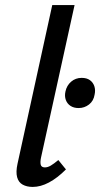

<svg xmlns="http://www.w3.org/2000/svg" viewBox="-20 -731 395 757"><path d="M109 6Q86 6 69.5 -3Q53 -12 47.5 -32.5Q42 -53 49 -85L186 -711H274L142 -111Q138 -93 140.5 -82Q143 -71 157 -71Q168 -71 180 -78Q192 -85 210 -100L240 -63Q206 -29 173 -11.5Q140 6 109 6ZM290 -305Q271 -305 258 -313.5Q245 -322 239.5 -337Q234 -352 238 -370Q243 -394 260.5 -409Q278 -424 302 -424Q322 -424 334.5 -415Q347 -406 352 -391Q357 -376 353 -358Q349 -333 331 -319Q313 -305 290 -305Z"/></svg>

Font: Ysabeau Infant SemiBold
Style: Italic
Weight: 600
Italic angle: -12°
Designer: Christian Thalmann (Catharsis Fonts)
Version: Version 2.002; featfreeze: ss01,ss02,lnum